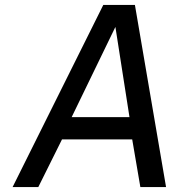

<svg xmlns="http://www.w3.org/2000/svg" viewBox="-20 -757 722 777"><path d="M31 0 398 -737H526L652 0H548L515 -193H231L135 0ZM270 -283H504L447 -648Z"/></svg>

Font: Exo Thin Medium
Style: Italic
Weight: 500
Italic angle: -9°
Version: Version 2.000